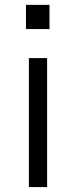

<svg xmlns="http://www.w3.org/2000/svg" viewBox="-20 -762 309 782"><path d="M85.9 -643.6V-742.2H181.6V-643.6ZM97.7 0V-525.4H171.9V0Z"/></svg>

Font: Gothic A1
Style: Regular
Weight: 400
Designer: HanYang I&C Co.,Ltd.
Foundry: HanYang I&C Co.,Ltd.
Version: Version 2.50